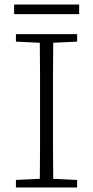

<svg xmlns="http://www.w3.org/2000/svg" viewBox="-20 -824 409 844"><path d="M50 -641V-674H319V-641L214 -636Q213 -569 213 -501.5Q213 -434 213 -366V-308Q213 -241 213 -173.5Q213 -106 214 -38L319 -33V0H50V-33L155 -38Q156 -106 156 -173.5Q156 -241 156 -308V-366Q156 -434 156 -501.5Q156 -569 155 -636ZM42 -762V-804H328V-762Z"/></svg>

Font: Source Serif 4 SmText Light
Style: Regular
Weight: 300
Designer: Frank Grießhammer
Foundry: Adobe
Version: Version 4.005;hotconv 1.1.0;makeotfexe 2.6.0